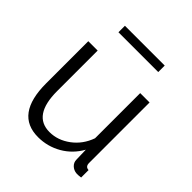

<svg xmlns="http://www.w3.org/2000/svg" viewBox="-196 -843 986 986"><g transform="rotate(45 297.0 -350.0)"><path d="M70 -215V-521H138V-227Q138 -50 259 -50Q319 -50 371.5 -89Q424 -128 447 -193V-521H515V-82Q515 -55 539 -54V0Q527 2 520.5 2Q514 2 507 2Q486 0 471.5 -14Q457 -28 457 -48L455 -118Q421 -57 362.5 -23.5Q304 10 236 10Q70 10 70 -215ZM147 -663V-710H436V-663Z"/></g></svg>

Font: Raleway
Style: Regular
Weight: 400
Designer: Matt McInerney, Pablo Impallari, Rodrigo Fuenzalida
Foundry: Matt McInerney, Pablo Impallari, Rodrigo Fuenzalida
Version: Version 4.101;RELEASE